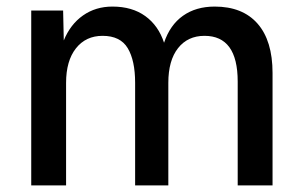

<svg xmlns="http://www.w3.org/2000/svg" viewBox="-20 -564 925 584"><path d="M75 0V-532H172L174 -441Q194 -490 232.5 -517Q271 -544 322 -544Q382 -544 422 -515Q462 -486 479 -434Q497 -488 536.5 -516Q576 -544 633 -544Q718 -544 763.5 -492Q809 -440 809 -342V0H703V-316Q703 -455 602 -455Q551 -455 521.5 -417.5Q492 -380 492 -312V0H391V-312Q391 -380 368.5 -417.5Q346 -455 292 -455Q241 -455 211 -417Q181 -379 181 -312V0Z"/></svg>

Font: Geist Med
Style: Regular
Weight: 400
Designer: Basement.studio, Andrés Briganti, Mateo Zaragoza
Foundry: Basement.studio, Vercel, Andrés Briganti, Guido Ferreyra, Mateo Zaragoza
Version: Version 1.401